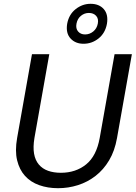

<svg xmlns="http://www.w3.org/2000/svg" viewBox="-20 -982 715 1009"><path d="M148 -697H239L161 -257Q153 -209 159 -174.5Q165 -140 184 -117.5Q203 -95 232.5 -84.5Q262 -74 300 -74Q378 -74 432.5 -118Q487 -162 504 -257L582 -697H673L595 -257Q583 -189 553.5 -139.5Q524 -90 482 -57.5Q440 -25 389.5 -9Q339 7 285 7Q231 7 186 -9Q141 -25 111.5 -57.5Q82 -90 70 -139.5Q58 -189 70 -257ZM333 -857Q342 -906 377.5 -934Q413 -962 456 -962Q501 -962 525.5 -934Q550 -906 542 -857Q533 -808 498 -780Q463 -752 419 -752Q376 -752 350.5 -780Q325 -808 333 -857ZM494 -858Q499 -884 485 -899Q471 -914 447 -914Q424 -914 405.5 -899Q387 -884 382 -858Q377 -832 390.5 -816.5Q404 -801 427 -801Q451 -801 470 -816.5Q489 -832 494 -858Z"/></svg>

Font: SVN-Poppins
Style: Italic
Weight: 400
Italic angle: -10°
Designer: Ninad Kale (Devanagari), Jonny Pinhorn (Latin)
Foundry: Indian Type Foundry
Version: Version 3.002 2017; ttfautohint (v1.8.3)